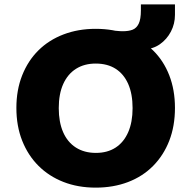

<svg xmlns="http://www.w3.org/2000/svg" viewBox="-20 -848 877 879"><path d="M418 11Q337 11 270.5 -15Q204 -41 156 -89Q108 -137 81.5 -204Q55 -271 55 -354Q55 -436 81.5 -503Q108 -570 156 -617.5Q204 -665 271 -690.5Q338 -716 418 -716Q499 -716 565.5 -690.5Q632 -665 680.5 -617.5Q729 -570 755 -503Q781 -436 781 -354Q781 -271 755 -204Q729 -137 681 -88.5Q633 -40 566 -14.5Q499 11 418 11ZM419 -148Q472 -148 509.5 -172.5Q547 -197 567 -243Q587 -289 587 -353Q587 -418 567 -463.5Q547 -509 509.5 -533Q472 -557 418 -557Q366 -557 328 -533Q290 -509 269.5 -463.5Q249 -418 249 -353Q249 -289 269 -243Q289 -197 327.5 -172.5Q366 -148 419 -148ZM523 -623 487 -709Q503 -708 516.5 -706.5Q530 -705 542 -705Q569 -705 587 -712Q605 -719 615 -739.5Q625 -760 625 -801V-828H781V-780Q781 -739 762.5 -703.5Q744 -668 712 -645.5Q680 -623 640 -623Z"/></svg>

Font: Nunito Sans 9pt Black
Style: Regular
Weight: 900
Version: Version 3.101;gftools[0.9.27]